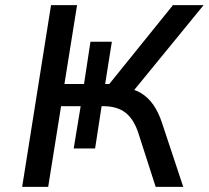

<svg xmlns="http://www.w3.org/2000/svg" viewBox="-20 -725 810 745"><path d="M66 0 178 -705H279L230 -399H306L331 -563H414L388 -399H404L651 -705H770L487 -359L460 -384Q498 -381 526 -364.5Q554 -348 574.5 -319Q595 -290 609 -247L691 0H584L518 -205Q501 -260 468.5 -286.5Q436 -313 380 -313H354L376 -324L349 -149H266L293 -313H217L167 0Z"/></svg>

Font: Nunito Sans 7pt Medium
Style: Italic
Weight: 500
Italic angle: -9°
Designer: Vernon Adams
Foundry: Vernon Adams
Version: Version 3.101;gftools[0.9.27]